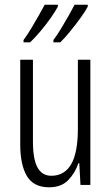

<svg xmlns="http://www.w3.org/2000/svg" viewBox="-20 -786 472 816"><path d="M364 -532V0H322L317 -92H313Q299 -50 269.5 -20Q240 10 189 10Q123 10 94.5 -37.5Q66 -85 66 -173V-532H120V-185Q120 -109 139.5 -74Q159 -39 198 -39Q254 -39 282.5 -88Q311 -137 311 -240V-532ZM353 -758Q344 -740 323 -711Q302 -682 278.5 -653Q255 -624 236 -606H207V-616Q223 -637 240.5 -666Q258 -695 273.5 -722.5Q289 -750 297 -766H353ZM226 -758Q216 -739 196.5 -711Q177 -683 153 -654.5Q129 -626 108 -606H80V-616Q97 -639 114 -667.5Q131 -696 146 -722.5Q161 -749 170 -766H226Z"/></svg>

Font: Noto Sans Ethiopic ExtraCondensed Light
Style: Regular
Weight: 300
Width: 2
Designer: Monotype Design Team
Foundry: Monotype Imaging Inc.
Version: Version 2.102; ttfautohint (v1.8.4.7-5d5b)